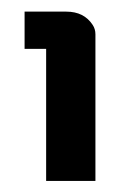

<svg xmlns="http://www.w3.org/2000/svg" viewBox="-20 -617 209 335"><path d="M60.5 -301.3V-531.7H22.9V-596.7H95.7Q126.5 -596.7 141.6 -573.7Q146.5 -566.4 146.5 -557.1V-301.3Z"/></svg>

Font: Ebtekar Inline 2
Style: Inline-2
Weight: 500
Designer: Arman Khorramak
Foundry: Arman Khorramak
Version: Version 2.000